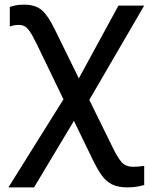

<svg xmlns="http://www.w3.org/2000/svg" viewBox="-20 -563 642 823"><path d="M126 240.2 296.9 -44.9 376 118.2C390.1 147.5 403.3 170.9 416 188.5C441.4 223.6 472.7 240.2 525.9 240.2C557.6 240.2 579.1 235.4 598.1 230V147.9C583 150.4 567.4 151.9 551.8 151.9C529.3 151.9 512.2 145 501 131.8C489.7 118.7 477.1 98.1 463.9 70.8L362.8 -134.8L598.1 -539.1H487.8L317.9 -227.1L214.8 -437C195.8 -476.6 177.2 -503.9 159.2 -519.5C141.1 -535.2 115.7 -543 84 -543C52.2 -543 39.6 -538.6 22 -533.2V-449.2C35.6 -454.6 48.3 -456.1 62 -456.1C78.6 -456.1 91.8 -449.2 102.1 -436C112.3 -422.9 123.5 -402.8 136.2 -377L252 -137.2L16.1 240.2Z"/></svg>

Font: Noto Reveo Sans
Style: Regular
Weight: 500
Designer: Monotype Design Team
Foundry: Monotype Imaging Inc.
Version: Version 2.007